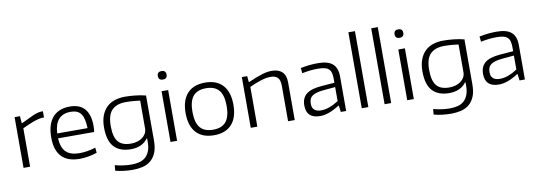

<svg xmlns="http://www.w3.org/2000/svg" viewBox="-71 -1301 5639 2012"><g transform="rotate(-10 2749.0 -294.5)"><path d="M84 -540H141L147 -464H151Q223 -499 272 -521.5Q321 -544 363 -549H387V-483H364Q318 -478 264.5 -457Q211 -436 154 -409V0H84Z M681 9Q554 9 489.5 -59Q425 -127 425 -262Q425 -402 488.5 -475.5Q552 -549 673 -549Q777 -549 830 -487.5Q883 -426 883 -307Q883 -265 878 -242H494Q499 -142 546.5 -96Q594 -50 691 -50Q731 -50 773.5 -57Q816 -64 861 -78L866 -23Q824 -8 774.5 0.5Q725 9 681 9ZM672 -493Q504 -493 494 -294H817Q814 -401 780.5 -447Q747 -493 672 -493Z M1210 219Q1162 219 1113 213Q1064 207 1025 196L1030 138Q1068 148 1113.5 155Q1159 162 1204 162Q1249 162 1287.5 152.5Q1326 143 1353.5 119Q1381 95 1397 55.5Q1413 16 1413 -44V-79H1408Q1347 3 1227 3Q1111 3 1049.5 -62.5Q988 -128 988 -270Q988 -342 1008 -395Q1028 -448 1063.5 -482.5Q1099 -517 1149 -533.5Q1199 -550 1259 -550Q1308 -550 1367 -544Q1426 -538 1480 -524V-47Q1480 35 1457.5 86.5Q1435 138 1397.5 167.5Q1360 197 1311 208Q1262 219 1210 219ZM1239 -55Q1273 -55 1304 -64Q1335 -73 1358.5 -90Q1382 -107 1396 -131.5Q1410 -156 1410 -186V-482Q1382 -486 1342.5 -489.5Q1303 -493 1258 -493Q1161 -493 1110.5 -442Q1060 -391 1060 -273Q1060 -214 1070.5 -172.5Q1081 -131 1103 -105Q1125 -79 1159 -67Q1193 -55 1239 -55Z M1683 -658Q1637 -658 1637 -703Q1637 -748 1683 -748Q1730 -748 1730 -703Q1730 -658 1683 -658ZM1648 -540H1718V0H1648Z M2111 10Q1988 10 1922 -62Q1856 -134 1856 -270Q1856 -406 1922 -478Q1988 -550 2111 -550Q2234 -550 2299.5 -478Q2365 -406 2365 -270Q2365 -134 2299.5 -62Q2234 10 2111 10ZM2111 -49Q2205 -49 2249 -103Q2293 -157 2293 -270Q2293 -383 2249 -436.5Q2205 -490 2111 -490Q2017 -490 1973 -436.5Q1929 -383 1929 -270Q1929 -157 1973 -103Q2017 -49 2111 -49Z M2502 -540H2559L2565 -476H2570Q2616 -496 2652 -510Q2688 -524 2717.5 -533Q2747 -542 2772.5 -546Q2798 -550 2822 -550Q2892 -550 2931 -513.5Q2970 -477 2970 -401V0H2899V-375Q2899 -438 2874 -464Q2849 -490 2798 -490Q2754 -490 2696 -472Q2638 -454 2572 -423V0H2502Z M3241 5Q3095 5 3095 -133Q3095 -211 3144.5 -252Q3194 -293 3306 -302L3447 -313V-355Q3447 -393 3440 -418.5Q3433 -444 3416 -459.5Q3399 -475 3371 -481.5Q3343 -488 3300 -488Q3262 -488 3223 -484Q3184 -480 3133 -470L3127 -526Q3183 -537 3225.5 -541Q3268 -545 3313 -545Q3418 -545 3467.5 -502Q3517 -459 3517 -368V0H3460L3451 -69H3446Q3332 5 3241 5ZM3262 -52Q3345 -52 3447 -118V-267L3325 -256Q3280 -252 3249.5 -243.5Q3219 -235 3200 -221Q3181 -207 3173 -186.5Q3165 -166 3165 -138Q3165 -52 3262 -52Z M3683 -808H3753V0H3683Z M3926 -808H3996V0H3926Z M4202 -658Q4156 -658 4156 -703Q4156 -748 4202 -748Q4249 -748 4249 -703Q4249 -658 4202 -658ZM4167 -540H4237V0H4167Z M4598 219Q4550 219 4501 213Q4452 207 4413 196L4418 138Q4456 148 4501.5 155Q4547 162 4592 162Q4637 162 4675.5 152.5Q4714 143 4741.5 119Q4769 95 4785 55.5Q4801 16 4801 -44V-79H4796Q4735 3 4615 3Q4499 3 4437.5 -62.5Q4376 -128 4376 -270Q4376 -342 4396 -395Q4416 -448 4451.5 -482.5Q4487 -517 4537 -533.5Q4587 -550 4647 -550Q4696 -550 4755 -544Q4814 -538 4868 -524V-47Q4868 35 4845.5 86.5Q4823 138 4785.5 167.5Q4748 197 4699 208Q4650 219 4598 219ZM4627 -55Q4661 -55 4692 -64Q4723 -73 4746.5 -90Q4770 -107 4784 -131.5Q4798 -156 4798 -186V-482Q4770 -486 4730.5 -489.5Q4691 -493 4646 -493Q4549 -493 4498.5 -442Q4448 -391 4448 -273Q4448 -214 4458.5 -172.5Q4469 -131 4491 -105Q4513 -79 4547 -67Q4581 -55 4627 -55Z M5143 5Q4997 5 4997 -133Q4997 -211 5046.5 -252Q5096 -293 5208 -302L5349 -313V-355Q5349 -393 5342 -418.5Q5335 -444 5318 -459.5Q5301 -475 5273 -481.5Q5245 -488 5202 -488Q5164 -488 5125 -484Q5086 -480 5035 -470L5029 -526Q5085 -537 5127.5 -541Q5170 -545 5215 -545Q5320 -545 5369.5 -502Q5419 -459 5419 -368V0H5362L5353 -69H5348Q5234 5 5143 5ZM5164 -52Q5247 -52 5349 -118V-267L5227 -256Q5182 -252 5151.5 -243.5Q5121 -235 5102 -221Q5083 -207 5075 -186.5Q5067 -166 5067 -138Q5067 -52 5164 -52Z"/></g></svg>

Font: Encode Sans Wide
Style: Light
Weight: 300
Designer: Pablo Impallari, Andres Torresi
Foundry: Pablo Impallari, Andres Torresi
Version: Version 1.000; ttfautohint (v1.00) -l 8 -r 50 -G 200 -x 14 -